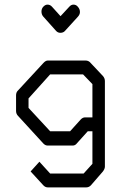

<svg xmlns="http://www.w3.org/2000/svg" viewBox="-20 -739 526 831"><path d="M167.5 -710Q176 -719 185.5 -719Q197 -719 205 -710L242 -669L280 -710Q288 -719 298 -719Q310 -719 317.5 -709Q326 -699.5 326 -687Q326 -676.5 317.5 -667L261 -605Q254 -597 241 -597Q230.5 -597 223 -605L167.5 -667Q159.5 -676 159.5 -689Q159.5 -701.5 167.5 -710ZM380 -231V-375L339.5 -417H197L103.5 -313V-272L197 -171H283.5L329.5 -222Q338 -231 348.5 -231ZM380 -171H360L314 -120Q306 -109 295 -109H186.5Q176 -109 167.5 -118L57.5 -238Q49.5 -246.5 49.5 -259V-326Q49.5 -339.5 57.5 -347L167.5 -466Q177.5 -477 186.5 -477H350Q361.5 -477 369 -470L425.5 -410Q434 -400.5 434 -388V-18Q434 -8.5 425.5 3L373.5 63Q365 72 353.5 72H186.5Q176 72 167.5 63L112.5 3L150.5 -39L197 12H342L380 -30Z"/></svg>

Font: 3270 Nerd Font Mono SemCond
Style: Regular
Weight: 400
Monospace: yes
Version: Version 3.0.1;Nerd Fonts 3.1.1